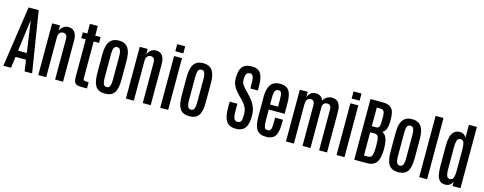

<svg xmlns="http://www.w3.org/2000/svg" viewBox="-30 -1758 6623 2626"><g transform="rotate(15 3281.0 -445.0)"><path d="M20 0 147 -859.4H290L427.2 0H320.8L297.9 -159.7H149.4L128.4 0ZM161.1 -251H284.7L221.2 -695.8H219.7Z M514.2 0V-732.4H626.5V-652.3Q636.2 -687.5 668 -714.6Q699.7 -741.7 744.6 -741.7Q803.2 -741.7 834.2 -701.2Q865.2 -660.6 865.2 -581.1V0H752.9V-577.1Q752.9 -613.3 736.8 -631.1Q720.7 -648.9 694.3 -648.9Q674.3 -648.9 658.7 -639.2Q643.1 -629.4 634.8 -610.6Q626.5 -591.8 626.5 -564V0Z M1127.9 4.4Q1081.1 4.4 1056.9 -7.1Q1032.7 -18.6 1023.9 -43.9Q1015.1 -69.3 1015.1 -110.4V-640.1H951.2V-722.7H1015.1V-859.4H1127.4V-722.7H1203.6V-640.1H1127.4V-124.5Q1127.4 -106.4 1132.6 -97.7Q1137.7 -88.9 1154.3 -85.9Q1170.9 -83 1205.1 -83V4.4Z M1459.5 8.8Q1407.2 8.8 1373.8 -8.3Q1340.3 -25.4 1321.5 -57.6Q1302.7 -89.8 1295.2 -135.5Q1287.6 -181.2 1287.6 -238.3V-503.4Q1287.6 -572.3 1302.7 -626Q1317.9 -679.7 1355.5 -710.4Q1393.1 -741.2 1459.5 -741.2Q1509.8 -741.2 1543 -723.6Q1576.2 -706.1 1595.2 -674.1Q1614.3 -642.1 1622.1 -598.6Q1629.9 -555.2 1629.9 -503.4V-238.3Q1629.9 -182.1 1623 -136.7Q1616.2 -91.3 1597.7 -58.6Q1579.1 -25.9 1545.9 -8.5Q1512.7 8.8 1459.5 8.8ZM1459.5 -83.5Q1484.4 -83.5 1496.6 -99.4Q1508.8 -115.2 1512.9 -143.6Q1517.1 -171.9 1517.1 -209V-524.9Q1517.1 -562.5 1512.7 -590.3Q1508.3 -618.2 1495.8 -633.5Q1483.4 -648.9 1459.5 -648.9Q1434.6 -648.9 1421.9 -633.5Q1409.2 -618.2 1405 -590.3Q1400.9 -562.5 1400.9 -524.9V-209Q1400.9 -171.9 1405 -143.6Q1409.2 -115.2 1421.9 -99.4Q1434.6 -83.5 1459.5 -83.5Z M1754.9 0V-732.4H1867.2V-652.3Q1877 -687.5 1908.7 -714.6Q1940.4 -741.7 1985.4 -741.7Q2043.9 -741.7 2075 -701.2Q2106 -660.6 2106 -581.1V0H1993.7V-577.1Q1993.7 -613.3 1977.5 -631.1Q1961.4 -648.9 1935.1 -648.9Q1915 -648.9 1899.4 -639.2Q1883.8 -629.4 1875.5 -610.6Q1867.2 -591.8 1867.2 -564V0Z M2241.2 0V-732.4H2353.5V0ZM2240.7 -799.8V-900.4H2353.5V-799.8Z M2653.3 8.8Q2601.1 8.8 2567.6 -8.3Q2534.2 -25.4 2515.4 -57.6Q2496.6 -89.8 2489 -135.5Q2481.4 -181.2 2481.4 -238.3V-503.4Q2481.4 -572.3 2496.6 -626Q2511.7 -679.7 2549.3 -710.4Q2586.9 -741.2 2653.3 -741.2Q2703.6 -741.2 2736.8 -723.6Q2770 -706.1 2789.1 -674.1Q2808.1 -642.1 2815.9 -598.6Q2823.7 -555.2 2823.7 -503.4V-238.3Q2823.7 -182.1 2816.9 -136.7Q2810.1 -91.3 2791.5 -58.6Q2772.9 -25.9 2739.7 -8.5Q2706.5 8.8 2653.3 8.8ZM2653.3 -83.5Q2678.2 -83.5 2690.4 -99.4Q2702.6 -115.2 2706.8 -143.6Q2710.9 -171.9 2710.9 -209V-524.9Q2710.9 -562.5 2706.5 -590.3Q2702.1 -618.2 2689.7 -633.5Q2677.2 -648.9 2653.3 -648.9Q2628.4 -648.9 2615.7 -633.5Q2603 -618.2 2598.9 -590.3Q2594.7 -562.5 2594.7 -524.9V-209Q2594.7 -171.9 2598.9 -143.6Q2603 -115.2 2615.7 -99.4Q2628.4 -83.5 2653.3 -83.5Z M3310.5 9.8Q3257.8 9.8 3223.9 -8.3Q3189.9 -26.4 3170.9 -60.1Q3151.9 -93.8 3144.5 -140.6Q3137.2 -187.5 3137.2 -245.6V-326.2H3246.1V-239.3Q3246.1 -157.7 3258.5 -122.6Q3271 -87.4 3310.5 -87.4Q3337.4 -87.4 3350.6 -100.1Q3363.8 -112.8 3367.7 -140.6Q3371.6 -168.5 3371.6 -214.4Q3371.6 -268.1 3351.3 -308.8Q3331.1 -349.6 3292 -390.1L3232.4 -449.7Q3207.5 -476.1 3184.8 -506.1Q3162.1 -536.1 3147.9 -573.7Q3133.8 -611.3 3133.8 -659.2Q3133.8 -725.1 3148.9 -772.5Q3164.1 -819.8 3201.4 -845Q3238.8 -870.1 3306.2 -870.1Q3358.4 -870.1 3390.6 -852.8Q3422.9 -835.4 3439.9 -803.2Q3457 -771 3463.4 -726.1Q3469.7 -681.2 3469.7 -625.5V-573.7H3363.3V-632.8Q3363.3 -679.7 3359.1 -710.7Q3355 -741.7 3342.8 -757.3Q3330.6 -772.9 3306.2 -772.9Q3283.2 -772.9 3269 -762.2Q3254.9 -751.5 3248.5 -729.2Q3242.2 -707 3242.2 -671.9Q3242.2 -640.6 3249.8 -619.6Q3257.3 -598.6 3273.2 -579.8Q3289.1 -561 3312 -536.6L3375.5 -468.8Q3423.8 -417.5 3452.9 -357.9Q3481.9 -298.3 3481.9 -222.2Q3481.9 -148.4 3466.8 -96.7Q3451.7 -44.9 3414.6 -17.6Q3377.4 9.8 3310.5 9.8Z M3737.8 8.8Q3684.1 8.8 3650.6 -9.3Q3617.2 -27.3 3599.4 -60.8Q3581.5 -94.2 3575 -141.1Q3568.4 -188 3568.4 -245.1V-510.3Q3568.4 -561.5 3577.1 -604Q3585.9 -646.5 3605.7 -677.2Q3625.5 -708 3659.2 -724.6Q3692.9 -741.2 3742.7 -741.2Q3793.5 -741.2 3825.7 -724.4Q3857.9 -707.5 3875.2 -676.5Q3892.6 -645.5 3899.4 -602.3Q3906.2 -559.1 3906.2 -506.3V-360.4H3681.6V-215.3Q3681.6 -152.8 3690.7 -118.2Q3699.7 -83.5 3739.7 -83.5Q3766.1 -83.5 3777.6 -99.9Q3789.1 -116.2 3791.5 -145.8Q3793.9 -175.3 3793.9 -214.4V-275.9H3904.8V-241.2Q3904.8 -183.6 3898.9 -137.2Q3893.1 -90.8 3876.2 -58.3Q3859.4 -25.9 3826.2 -8.5Q3793 8.8 3737.8 8.8ZM3681.2 -431.6H3793.9V-525.4Q3793.9 -565.9 3790.8 -594Q3787.6 -622.1 3776.9 -636.2Q3766.1 -650.4 3742.2 -650.4Q3714.8 -650.4 3701.7 -633.8Q3688.5 -617.2 3684.8 -588.4Q3681.2 -559.6 3681.2 -522Z M4021.5 0V-732.4H4133.8V-654.8Q4144 -691.4 4173.1 -716.6Q4202.1 -741.7 4249.5 -741.7Q4286.1 -741.7 4313.2 -724.4Q4340.3 -707 4355 -667.5Q4373 -701.2 4404.3 -721.4Q4435.5 -741.7 4479 -741.7Q4542.5 -741.7 4572.8 -697.5Q4603 -653.3 4603 -570.8V0H4490.7V-573.2Q4490.7 -613.8 4475.8 -630.4Q4460.9 -647 4436 -647Q4401.9 -647 4385.3 -628.7Q4368.7 -610.4 4368.7 -568.8V0H4255.9V-574.2Q4255.9 -610.4 4242.4 -628.7Q4229 -647 4202.6 -647Q4167.5 -647 4150.6 -622.8Q4133.8 -598.6 4133.8 -561.5V0Z M4737.8 0V-732.4H4850.1V0ZM4737.3 -799.8V-900.4H4850.1V-799.8Z M4988.3 0V-859.4H5156.2Q5221.7 -859.4 5259 -839.8Q5296.4 -820.3 5312 -777.6Q5327.6 -734.9 5328.1 -665.5V-643.6Q5328.1 -574.2 5313 -529.8Q5297.9 -485.4 5258.8 -466.8Q5291 -454.6 5309.3 -424.8Q5327.6 -395 5335.4 -353Q5343.3 -311 5343.3 -261.7V-242.2Q5342.3 -157.2 5325 -103.8Q5307.6 -50.3 5269 -25.1Q5230.5 0 5165.5 0ZM5101.6 -89.8H5157.2Q5185.1 -89.8 5200.4 -103Q5215.8 -116.2 5222.4 -147.9Q5229 -179.7 5229 -235.8V-282.2Q5229 -354.5 5216.6 -386.7Q5204.1 -418.9 5164.1 -418.9H5101.6ZM5101.6 -505.4H5155.3Q5174.3 -505.4 5186.3 -510Q5198.2 -514.6 5204.8 -527.8Q5211.4 -541 5213.6 -566.2Q5215.8 -591.3 5215.8 -632.8V-668.5Q5215.8 -710.9 5209 -732.4Q5202.1 -753.9 5187.5 -761.2Q5172.9 -768.6 5148.9 -768.6H5101.6Z M5611.3 8.8Q5559.1 8.8 5525.6 -8.3Q5492.2 -25.4 5473.4 -57.6Q5454.6 -89.8 5447 -135.5Q5439.5 -181.2 5439.5 -238.3V-503.4Q5439.5 -572.3 5454.6 -626Q5469.7 -679.7 5507.3 -710.4Q5544.9 -741.2 5611.3 -741.2Q5661.6 -741.2 5694.8 -723.6Q5728 -706.1 5747.1 -674.1Q5766.1 -642.1 5773.9 -598.6Q5781.7 -555.2 5781.7 -503.4V-238.3Q5781.7 -182.1 5774.9 -136.7Q5768.1 -91.3 5749.5 -58.6Q5731 -25.9 5697.8 -8.5Q5664.6 8.8 5611.3 8.8ZM5611.3 -83.5Q5636.2 -83.5 5648.4 -99.4Q5660.6 -115.2 5664.8 -143.6Q5668.9 -171.9 5668.9 -209V-524.9Q5668.9 -562.5 5664.6 -590.3Q5660.2 -618.2 5647.7 -633.5Q5635.3 -648.9 5611.3 -648.9Q5586.4 -648.9 5573.7 -633.5Q5561 -618.2 5556.9 -590.3Q5552.7 -562.5 5552.7 -524.9V-209Q5552.7 -171.9 5556.9 -143.6Q5561 -115.2 5573.7 -99.4Q5586.4 -83.5 5611.3 -83.5Z M5908.2 0V-867.7H6020V0Z M6277.3 6.8Q6220.7 6.8 6193.4 -25.1Q6166 -57.1 6157.2 -111.6Q6148.4 -166 6148.4 -234.4V-520Q6148.4 -583 6161.4 -632.8Q6174.3 -682.6 6205.3 -711.9Q6236.3 -741.2 6290.5 -741.2Q6320.3 -741.2 6344 -725.3Q6367.7 -709.5 6379.9 -685.1V-867.7H6492.7V0H6379.9V-64Q6365.2 -27.8 6338.6 -10.5Q6312 6.8 6277.3 6.8ZM6317.4 -84Q6340.8 -84 6354.5 -96.4Q6368.2 -108.9 6374.3 -139.2Q6380.4 -169.4 6380.4 -221.7V-515.1Q6380.4 -579.1 6369.1 -613.8Q6357.9 -648.4 6319.8 -648.4Q6284.7 -647.9 6273.2 -614.5Q6261.7 -581.1 6261.7 -513.2V-215.3Q6261.7 -174.8 6265.9 -145.3Q6270 -115.7 6282.2 -99.9Q6294.4 -84 6317.4 -84Z"/></g></svg>

Font: Antonio SemiBold
Style: Regular
Weight: 600
Designer: Vernon Adams
Foundry: Vernon Adams
Version: Version 1.002